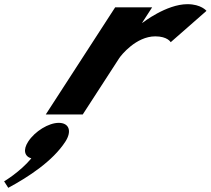

<svg xmlns="http://www.w3.org/2000/svg" viewBox="-159 -548 1009 919"><path d="M60 0H237L411.9 -270C420.3 -283 492.2 -374 584.2 -374C643.2 -374 658.1 -346 658.1 -346L829.3 -496C829.3 -496 804 -528 738 -528C637 -528 523.3 -439 523.3 -439H521.3L569.3 -513H392.3ZM122.1 40C74.1 40 8.2 80 -24.2 130C-50.1 170 -41.2 201 -9 210C-63.1 275 -139.3 320 -139.3 320L-119.4 351C-22.7 299 93.6 223 153.8 130C186.2 80 172.1 40 122.1 40Z"/></svg>

Font: Hussar
Style: BdWodka
Weight: 700
Foundry: Cannot Into Space Fonts
Version: Version 2.00